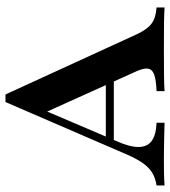

<svg xmlns="http://www.w3.org/2000/svg" viewBox="20 -636 617 696"><g transform="rotate(-90 328.0 -288.5)"><path d="M3.2 0V-29Q30.6 -33.1 50 -45.2Q69.4 -57.3 85.5 -80.6Q101.6 -104 117.7 -141.9L305.6 -576.6H333.1L551.6 -100Q569.4 -62.1 590.3 -46.8Q611.3 -31.5 648.4 -29V0Q623.4 -1.6 585.9 -2Q548.4 -2.4 499.2 -2.4Q444.4 -2.4 405.6 -2Q366.9 -1.6 345.2 0V-29Q385.5 -30.6 404.8 -37.5Q424.2 -44.4 426.6 -60.1Q429 -75.8 416.9 -102.4L263.7 -441.9L282.3 -451.6L163.7 -173.4Q142.7 -126.6 142.7 -94.8Q142.7 -62.9 164.5 -46.8Q186.3 -30.6 230.6 -29V0Q203.2 -0.8 180.6 -1.2Q158.1 -1.6 138.7 -2Q119.4 -2.4 99.2 -2.4Q73.4 -2.4 50 -2Q26.6 -1.6 3.2 0ZM150.8 -183.9 163.7 -212.9H412.9L425.8 -183.9Z"/></g></svg>

Font: Playfair
Style: Bold
Weight: 700
Designer: Claus Eggers Sørensen
Foundry: Claus Eggers Sørensen
Version: Version 2.001;gftools[0.9.30]